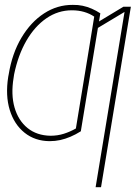

<svg xmlns="http://www.w3.org/2000/svg" viewBox="-20 -574 564 798"><path d="M189.9 -9.8Q219.2 -9.8 245.4 -18.1Q271.5 -26.4 295.4 -40L348.1 -360.4H370.6L315.9 -28.3Q293.9 -14.6 272.7 -5.6Q251.5 3.4 230.2 8.1Q209 12.7 186 12.7Q125.5 12.2 82.3 -22.2Q39.1 -56.6 20.5 -116.9Q2 -177.2 14.2 -254.9L16.1 -264.6Q30.3 -352.1 69.1 -417.2Q107.9 -482.4 163.1 -518.3Q218.3 -554.2 282.7 -553.7Q304.2 -554.2 323.7 -550Q343.3 -545.9 361.6 -537.8Q379.9 -529.8 397 -518.6L347.2 -216.8H324.7L371.6 -504.9Q353 -517.6 329.6 -524.4Q306.2 -531.2 278.8 -531.2Q221.2 -531.2 172.9 -498Q124.5 -464.8 89.8 -405Q55.2 -345.2 38.6 -264.6L36.6 -251Q24.9 -181.2 40.5 -127Q56.2 -72.8 94.7 -41.7Q133.3 -10.7 189.9 -9.8ZM523.9 -545.9 399.9 204.1H377.4L497.6 -524.4L380.4 -454.1L384.3 -480.5L492.7 -545.9Z"/></svg>

Font: Inter 20pt Thin
Style: Italic
Weight: 250
Italic angle: -9.3988°
Version: Version 4.001;git-66647c0bb